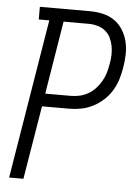

<svg xmlns="http://www.w3.org/2000/svg" viewBox="-53 -776 581 817"><g transform="rotate(5 237.5 -367.5)"><path d="M17 0 129 -681H84V-735H298Q326 -735 353 -729Q380 -723 402 -708Q424 -693 438.5 -670Q453 -647 459.5 -621Q466 -595 465.5 -566.5Q465 -538 460 -509Q456 -484 448.5 -459Q441 -434 427 -410.5Q413 -387 392.5 -368Q372 -349 347.5 -336.5Q323 -324 297.5 -319Q272 -314 247 -314H130L78 0ZM139 -369H247Q266 -369 285 -373Q304 -377 321.5 -387Q339 -397 353 -412Q367 -427 377 -444.5Q387 -462 392.5 -480.5Q398 -499 401 -518Q405 -538 405.5 -557.5Q406 -577 402.5 -595.5Q399 -614 391 -630.5Q383 -647 369 -658.5Q355 -670 336 -675.5Q317 -681 298 -681H190Z"/></g></svg>

Font: Iosevka QP Light
Style: Italic
Weight: 300
Italic angle: -9°
Designer: Belleve Invis
Foundry: Belleve Invis
Version: Version 20.0.0; ttfautohint (v1.8.4)